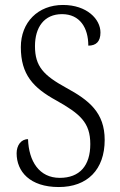

<svg xmlns="http://www.w3.org/2000/svg" viewBox="-20 -744 483 774"><path d="M217 10C332 10 402 -60 402 -180C402 -290 339 -340 247 -390C156 -440 121 -476 121 -558C121 -634 158 -687 230 -687C302 -687 336 -632 336 -560C367 -560 385 -576 385 -613C385 -667 330 -724 234 -724C133 -724 64 -654 64 -554C64 -443 114 -390 207 -339C303 -285 344 -250 344 -163C344 -76 301 -27 221 -27C138 -27 96 -94 93 -183C64 -183 47 -157 47 -126C47 -53 100 10 217 10Z"/></svg>

Font: Noto Serif Myanmar Condensed Light
Style: Regular
Weight: 300
Width: 3
Designer: Ben Mitchell and the Monotype Design Team
Foundry: Monotype Imaging Inc.
Version: Version 2.106